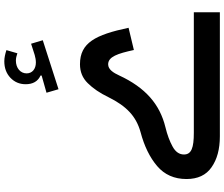

<svg xmlns="http://www.w3.org/2000/svg" viewBox="-94 -936 1030 882"><g transform="rotate(-90 421.0 -495.0)"><path d="M631.8 -980.5C613.8 -986.3 596.7 -990.2 580.6 -990.2C549.8 -990.2 524.9 -981 504.9 -962.4C484.9 -943.4 475.1 -919.9 475.1 -892.1C475.1 -858.9 488.3 -835.9 515.1 -823.7V-818.8L436 -796.4L452.1 -741.2L677.2 -813.5L661.1 -867.2L609.4 -850.6C597.7 -847.2 585.9 -845.2 574.7 -845.2C545.4 -845.2 524.9 -861.8 524.9 -887.7C524.9 -916.5 549.8 -937 583.5 -937C594.7 -937 606 -934.1 617.2 -930.2ZM734.4 -419.4C702.1 -571.8 665.5 -642.6 566.9 -642.6C532.2 -642.6 503.4 -630.9 480 -606.9C456.1 -583 434.6 -551.3 415.5 -511.7C395 -470.2 372.6 -438 347.7 -415C322.8 -391.6 292 -374.5 254.9 -364.3C190.4 -347.2 138.7 -321.8 99.1 -288.1C59.6 -254.4 39.6 -209.5 39.6 -153.3C39.6 -101.6 57.6 -63 93.8 -38.1C129.9 -12.7 177.2 0 235.8 0H805.7V-119.6H251.5C183.6 -119.6 152.3 -130.4 152.3 -165C152.3 -186.5 164.6 -204.1 189 -217.3C212.9 -230.5 242.7 -241.7 277.3 -250C383.3 -275.9 459.5 -341.8 515.6 -462.9C527.3 -488.3 542.5 -513.2 566.4 -513.2C601.6 -513.2 616.2 -469.2 632.3 -395Z"/></g></svg>

Font: Estedad SemiBold
Style: Regular
Weight: 600
Designer: Amin Abedi
Version: Version 7.3